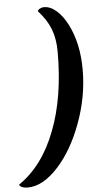

<svg xmlns="http://www.w3.org/2000/svg" viewBox="-171 -839 562 1077"><g transform="rotate(-5 109.5 -300.0)"><path d="M-107 180Q30 87 102 -102Q174 -287 174 -543Q174 -617 152.5 -672.5Q131 -728 83 -780Q85 -788 96 -794Q107 -800 118 -800Q155 -800 189 -770Q223 -740 249 -690Q305 -581 305 -432Q305 -280 250 -132Q197 12 114 104Q27 200 -59 200Q-97 200 -107 180Z"/></g></svg>

Font: Sansita One
Style: Regular
Weight: 400
Version: Version 1.002